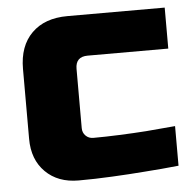

<svg xmlns="http://www.w3.org/2000/svg" viewBox="-44 -575 638 629"><g transform="rotate(-5 275.0 -260.0)"><path d="M40 -140.1V-370.1Q40 -445.3 82.5 -487.5Q125 -529.8 200.2 -529.8H520V-395H254.9Q214.8 -395 214.8 -355V-160.2Q214.8 -145 224.9 -135Q234.9 -125 250 -125Q289.1 -125 335.9 -127Q382.8 -128.9 423.8 -131.8Q471.7 -135.7 520 -140.1V-9.8Q463.9 -3.9 407.2 0Q358.4 3.9 300.8 6.8Q243.2 9.8 189.9 9.8Q122.1 9.8 81.1 -31Q40 -71.8 40 -140.1Z"/></g></svg>

Font: Russo One
Style: Regular
Weight: 400
Designer: Jovanny lemonad
Foundry: Jovanny Lemonad
Version: Version 1.000